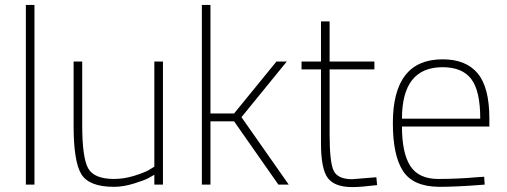

<svg xmlns="http://www.w3.org/2000/svg" viewBox="-20 -750 2060 780"><path d="M85 0V-730H120V0Z M607 -500H642V0H607V-40Q598 -35 583 -26.5Q568 -18 524.5 -4.5Q481 9 443 9Q343 9 311 -41.5Q279 -92 279 -240V-500H314V-242Q314 -110 338 -66.5Q362 -23 443 -23Q483 -23 524 -35.5Q565 -48 586 -60L607 -73Z M835 0H800V-730H835V-289H931L1103 -500H1145L961 -274L1153 0H1111L931 -257H835Z M1501 -468H1319V-206Q1319 -91 1335.5 -56.5Q1352 -22 1411 -22L1509 -30L1512 2Q1446 10 1411 10Q1340 10 1312 -26.5Q1284 -63 1284 -168V-468H1205V-500H1284V-663H1319V-500H1501Z M1917 -30 1947 -32 1949 0Q1837 9 1764 9Q1658 8 1617 -55.5Q1576 -119 1576 -250Q1576 -509 1778 -509Q1873 -509 1920.5 -452Q1968 -395 1968 -269V-236H1613Q1613 -128 1647 -75.5Q1681 -23 1760 -23Q1839 -23 1917 -30ZM1613 -268H1931Q1931 -381 1894.5 -429Q1858 -477 1778 -477Q1613 -477 1613 -268Z"/></svg>

Font: Titillium Web[RUS by Daymarius]
Style: Regular
Weight: 200
Designer: Cyrillization by Daymarius
Foundry: Cyrillization by Daymarius
Version: Version 1.002 September 11, 2018